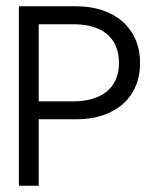

<svg xmlns="http://www.w3.org/2000/svg" viewBox="-20 -595 503 610"><path d="M40 -5H103V-216H223C339 -216 425 -279 425 -395C425 -507 342 -575 223 -575H40ZM103 -273V-518H213C300 -518 358 -479 358 -395C358 -312 298 -273 213 -273Z"/></svg>

Font: Charger Sport
Style: Lit
Weight: 300
Designer: Jasper
Foundry: Cannot Into Space Fonts
Version: Version 1.1